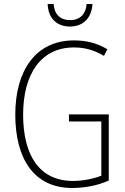

<svg xmlns="http://www.w3.org/2000/svg" viewBox="-20 -925 624 955"><path d="M440 -905H411C407 -856 379 -825 329 -825C278 -825 250 -855 247 -905H217C220 -832 264 -793 328 -793C394 -793 436 -836 440 -905ZM323 -356V-321H484V-51C445 -36 395 -25 343 -25C176 -25 95 -153 95 -355C95 -553 181 -689 348 -689C397 -689 446 -678 497 -647L514 -680C461 -712 407 -724 348 -724C156 -724 56 -572 56 -355C56 -138 147 10 339 10C400 10 466 -2 521 -27V-356Z"/></svg>

Font: Noto Sans Tamil Condensed ExtraLight
Style: Regular
Weight: 200
Width: 3
Designer: Jelle Bosma - Monotype Design Team
Foundry: Monotype Imaging Inc.
Version: Version 2.004